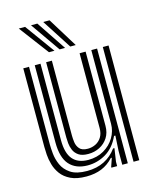

<svg xmlns="http://www.w3.org/2000/svg" viewBox="-120 -880 776 970"><g transform="rotate(-15 268.0 -395.0)"><path d="M211 10.5Q160.5 10.5 128.8 -4.9Q97 -20.2 79.2 -44.6Q61.5 -69 53.9 -96.4Q46.2 -123.8 44.6 -148.4Q43 -173 43 -188.2V-600H73V-194.2Q73 -175.8 75.8 -146.1Q78.5 -116.5 91.5 -86.5Q104.5 -56.5 135 -36Q165.5 -15.5 221 -15.5Q271.8 -15.5 310.8 -35.1Q349.8 -54.8 376.5 -91.5H383.5L373.2 -22.5V0H343.2L343 -4L358.2 -48H352.8Q325.5 -18 290.8 -3.8Q256 10.5 211 10.5ZM459 0V-600H489V0ZM249 -97Q216.5 -97 198.8 -109.2Q181 -121.5 173.4 -139.6Q165.8 -157.8 164.1 -176Q162.5 -194.2 162.5 -206.2V-600H192.5V-208Q192.5 -193.5 195 -173.5Q197.5 -153.5 210.4 -138.4Q223.2 -123.2 253.8 -123.2Q275.2 -123.2 294.4 -132.6Q313.5 -142 325.5 -161Q337.5 -180 337.5 -208.8V-600H369V-212Q369 -176.2 352.5 -150.5Q336 -124.8 308.8 -110.9Q281.5 -97 249 -97ZM230 -42Q169 -42.5 136 -79.9Q103 -117.2 103 -196.2V-600H133V-200.2Q133 -132 160.4 -100Q187.8 -68 241.5 -68Q287.8 -68 323.1 -88.6Q358.5 -109.2 378.6 -142.8Q398.8 -176.2 398.8 -214.8V-600H429V0H400V-72L404.5 -151.5H397.5Q372 -95 327 -68.2Q282 -41.5 230 -42ZM189.5 -645 73 -800H106L218.2 -645ZM245.2 -645 137 -800H170L273.8 -645ZM300.8 -645 201 -800H234L329.5 -645Z"/></g></svg>

Font: Big Shoulders Inline Text Thin Black
Style: Regular
Weight: 900
Version: Version 2.002